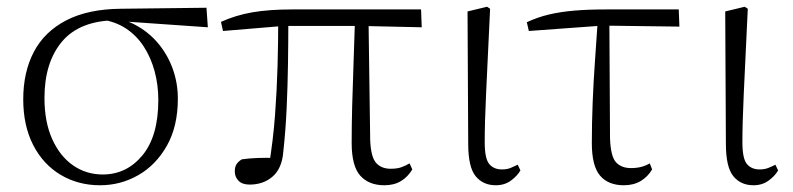

<svg xmlns="http://www.w3.org/2000/svg" viewBox="-20 -536 2353 570"><path d="M277 14Q212 14 160 -17Q108 -48 78.5 -105.5Q49 -163 49 -241Q49 -322 80.5 -382Q112 -442 176.5 -475.5Q241 -509 338 -510L593 -513L597 -455L339 -473L326 -476Q217 -475 164.5 -413Q112 -351 112 -245Q112 -174 135 -123Q158 -72 197 -45Q236 -18 285 -18Q356 -18 403 -75Q450 -132 450 -239Q450 -284 439 -324.5Q428 -365 407 -397.5Q386 -430 354.5 -451Q323 -472 281 -478L291 -487Q340 -484 380 -463Q420 -442 448.5 -408.5Q477 -375 492.5 -332.5Q508 -290 508 -243Q508 -161 475.5 -103.5Q443 -46 390.5 -16Q338 14 277 14Z M721 12Q699 12 688 0.5Q677 -11 677 -27Q677 -41 682.5 -49Q688 -57 698 -63Q719 -66 744.5 -67Q770 -68 801 -67L778 -41Q791 -120 796.5 -194.5Q802 -269 804 -340.5Q806 -412 806 -482H836Q836 -415 835 -348Q834 -281 831 -215Q828 -149 821 -85Q817 -36 789.5 -12Q762 12 721 12ZM642 -444 636 -471Q680 -491 729.5 -499.5Q779 -508 847 -508H1230L1232 -455L1051 -459H822ZM1121 14Q1075 14 1049.5 -14.5Q1024 -43 1024 -112Q1024 -161 1025.5 -220.5Q1027 -280 1029.5 -346.5Q1032 -413 1034 -482H1074L1079 -120Q1081 -70 1096.5 -52.5Q1112 -35 1140 -35Q1159 -35 1171.5 -39.5Q1184 -44 1196 -51L1204 -33Q1191 -11 1170.5 1.5Q1150 14 1121 14Z M1452 14Q1414 14 1392 -13Q1370 -40 1370 -109L1368 -502L1426 -516L1435 -510Q1431 -424 1428 -362.5Q1425 -301 1423 -256.5Q1421 -212 1420 -178Q1419 -144 1419 -114Q1419 -65 1432.5 -49Q1446 -33 1470 -33Q1485 -33 1496 -37.5Q1507 -42 1517 -47L1525 -30Q1516 -14 1497 0Q1478 14 1452 14Z M1550 -444 1544 -470Q1576 -485 1610 -493Q1644 -501 1685 -504.5Q1726 -508 1779 -508H1995L1997 -457L1769 -460ZM1832 14Q1786 14 1761.5 -14.5Q1737 -43 1737 -111Q1737 -170 1739.5 -232.5Q1742 -295 1746.5 -358Q1751 -421 1755 -481H1789L1791 -125Q1793 -71 1809 -54Q1825 -37 1853 -37Q1870 -37 1883.5 -40.5Q1897 -44 1909 -51L1916 -33Q1903 -11 1882 1.5Q1861 14 1832 14Z M2217 14Q2179 14 2157 -13Q2135 -40 2135 -109L2133 -502L2191 -516L2200 -510Q2196 -424 2193 -362.5Q2190 -301 2188 -256.5Q2186 -212 2185 -178Q2184 -144 2184 -114Q2184 -65 2197.5 -49Q2211 -33 2235 -33Q2250 -33 2261 -37.5Q2272 -42 2282 -47L2290 -30Q2281 -14 2262 0Q2243 14 2217 14Z"/></svg>

Font: Noto Serif KR ExtraLight
Style: Regular
Weight: 200
Designer: Ryoko NISHIZUKA 西塚涼子 (kana & ideographs); Frank Grießhammer (Latin, Greek & Cyrillic); Wenlong ZHANG 张文龙 (bopomofo); San
Foundry: Adobe
Version: Version 2.002-H1;hotconv 1.1.0;makeotfexe 2.6.0